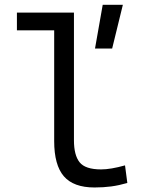

<svg xmlns="http://www.w3.org/2000/svg" viewBox="-20 -786 626 815"><path d="M381.3 9.8Q292 9.8 251 -37.8Q210 -85.4 210 -187V-657.2H51.8V-732.4H293.9V-190.4Q293.9 -127 318.1 -96.9Q342.3 -66.9 409.2 -66.9Q449.7 -66.9 510.7 -84L520.5 -9.3Q484.9 1 451.9 5.4Q418.9 9.8 381.3 9.8ZM383.3 -580.1 416 -765.6H501.5L456.1 -580.1Z"/></svg>

Font: Cascadia Code PL SemiLight
Style: Regular
Weight: 350
Monospace: yes
Designer: Aaron Bell
Foundry: Saja Typeworks
Version: Version 2404.023; ttfautohint (v1.8.4)